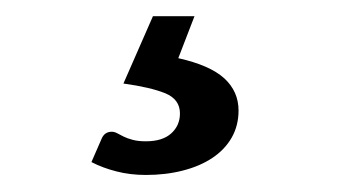

<svg xmlns="http://www.w3.org/2000/svg" viewBox="-20 -32 408 231"><path d="M194.5 38Q232.5 46.5 249.8 62.2Q267 78 267 101Q267 119 258.8 133.5Q250.5 148 235.5 158Q220.5 168 200 173.2Q179.5 178.5 155.5 178.5Q136.5 178.5 120 174.2Q103.5 170 90 163L102 135.5Q105.5 126.5 114.5 126.5Q117.5 126.5 120.8 128.2Q124 130 128.5 132.2Q133 134.5 139.5 136.2Q146 138 155.5 138Q175.5 138 186 128.5Q196.5 119 196.5 104.5Q196.5 87.5 178.8 80.2Q161 73 128.5 68.5L164 -12.5H214Z"/></svg>

Font: Lato 2
Style: Italic
Weight: 400
Italic angle: -7°
Designer: Lukasz Dziedzic with Adam Twardoch and Botio Nikoltchev
Foundry: tyPoland Lukasz Dziedzic
Version: Version 2.015; 2015-08-06; http://www.latofonts.com/